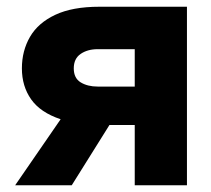

<svg xmlns="http://www.w3.org/2000/svg" viewBox="-20 -550 625 570"><path d="M25 0 160 -196Q100 -216 72.5 -255Q45 -294 45 -347Q45 -399 69 -440.5Q93 -482 144 -506Q195 -530 275 -530H535V0H380V-179H305L193 0ZM199 -347Q199 -318 219.5 -305.5Q240 -293 270 -293H380V-404H270Q240 -404 219.5 -390Q199 -376 199 -347Z"/></svg>

Font: Golos Text
Style: Bold
Weight: 700
Designer: A.Korolkova, Vitaly Kuzmin
Foundry: ParaType Ltd
Version: Version 2.004